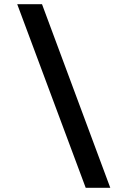

<svg xmlns="http://www.w3.org/2000/svg" viewBox="-20 -752 570 914"><path d="M388 142 62 -732H180L505 142Z"/></svg>

Font: Arima SemiBold
Style: Regular
Weight: 600
Designer: Joana Correia and Natanael Gama
Foundry: NDISCOVER
Version: Version 1.101;gftools[0.9.23]